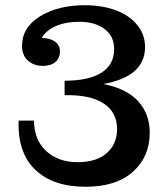

<svg xmlns="http://www.w3.org/2000/svg" viewBox="-20 -711 647 740"><path d="M310.1 8.8Q184.1 8.8 115.7 -56.9Q47.4 -122.6 51.8 -246.1H110.8Q112.3 -169.4 159.2 -127.7Q206.1 -85.9 278.8 -85.9Q352.1 -85.9 391.6 -121.1Q431.2 -156.2 431.2 -213.9Q431.2 -277.8 379.9 -312Q328.6 -346.2 229 -344.2V-399.9Q322.3 -399.9 371.1 -430.9Q419.9 -461.9 419.9 -522Q419.9 -571.8 382.8 -599.4Q345.7 -627 286.1 -627Q233.4 -627 195.6 -610.6Q157.7 -594.2 141.1 -564.9Q174.3 -563.5 192.6 -550.3Q210.9 -537.1 210.9 -513.2Q210.9 -486.8 193.4 -471.9Q175.8 -457 145 -457Q110.8 -457 87.9 -477.3Q64.9 -497.6 64.9 -534.2Q64.9 -605.5 134.5 -648.2Q204.1 -690.9 307.1 -690.9Q373 -690.9 425.5 -671.6Q478 -652.3 508.5 -615.2Q539.1 -578.1 539.1 -529.8Q539.1 -416 377.9 -387.2Q468.3 -369.6 512.7 -320.6Q557.1 -271.5 557.1 -199.2Q557.1 -107.4 492.7 -49.3Q428.2 8.8 310.1 8.8Z"/></svg>

Font: Montagu Slab 144pt Medium
Style: Regular
Weight: 500
Designer: Florian Karsten
Foundry: Florian Karsten
Version: Version 1.000